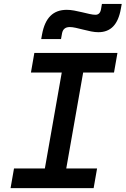

<svg xmlns="http://www.w3.org/2000/svg" viewBox="-20 -965 644 985"><path d="M192.4 0 314.5 -693.4H424.3L302.2 0ZM34.2 0 51.8 -100.6H478L460.4 0ZM138.7 -592.8 156.2 -693.4H582.5L564.9 -592.8ZM191.4 -764.6 195.8 -789.1Q207.5 -852.5 238.8 -883.5Q270 -914.6 322.8 -914.6Q339.8 -914.6 360.4 -910.9Q380.9 -907.2 401.6 -902.1Q422.4 -897 440.2 -893.1Q458 -889.2 469.7 -889.2Q492.7 -889.2 498 -916.5L502.9 -944.8H604.5L600.1 -920.4Q589.4 -859.4 560.8 -829.6Q532.2 -799.8 484.4 -799.8Q467.8 -799.8 447.8 -803.7Q427.7 -807.6 407.2 -813Q386.7 -818.4 368.7 -822.3Q350.6 -826.2 337.9 -826.2Q304.2 -826.2 298.3 -793.9L293 -764.6Z"/></svg>

Font: Cascadia Mono Medium
Style: Italic
Weight: 500
Italic angle: -10°
Monospace: yes
Designer: Aaron Bell
Foundry: Saja Typeworks
Version: Version 2407.024